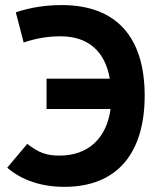

<svg xmlns="http://www.w3.org/2000/svg" viewBox="-20 -723 626 753"><path d="M232.4 9.8C441.9 9.8 547.4 -125 547.4 -348.1C547.4 -577.6 436 -703.1 222.2 -703.1C158.7 -703.1 99.6 -693.8 42 -674.8L72.8 -556.2C119.6 -572.3 166.5 -580.6 217.8 -580.6C326.7 -580.6 392.1 -521 410.6 -414.6H162.6V-295.4H413.6C397.9 -180.2 325.7 -112.8 213.4 -112.8C162.6 -112.8 132.8 -123.5 86.9 -158.7L8.3 -65.4C66.4 -15.1 144.5 9.8 232.4 9.8Z"/></svg>

Font: CaskaydiaCove Nerd Font
Style: Bold
Weight: 700
Designer: Aaron Bell
Foundry: Saja Typeworks
Version: Version 2111.1;Nerd Fonts 2.3.0